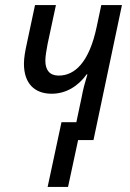

<svg xmlns="http://www.w3.org/2000/svg" viewBox="-20 -556 516 762"><path d="M169 186H250L290 0H351L464 -536H382L364 -451C334 -307 276 -256 213 -256C177 -256 160 -278 160 -315C160 -333 164 -355 169 -382L202 -536H119L86 -381C80 -353 75 -327 75 -303C75 -225 117 -184 185 -184C243 -184 291 -215 324 -261H327C317 -228 310 -203 304 -170L283 -71H224Z"/></svg>

Font: Noto Sans Display SemiCondensed
Style: Italic
Weight: 400
Width: 4
Italic angle: -12°
Designer: Monotype Design Team
Foundry: Monotype Imaging Inc.
Version: Version 1.900